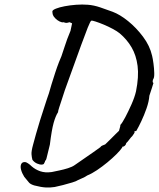

<svg xmlns="http://www.w3.org/2000/svg" viewBox="-20 -726 701 847"><path d="M221 99Q202 102 182 101Q162 100 131 92Q115 87 108.5 80Q102 73 87 54Q77 38 73 23Q69 8 73.5 -2Q78 -12 91 -11Q95 -11 103.5 -5.5Q112 0 120 8Q136 22 157.5 29.5Q179 37 208 33Q222 30 241.5 26Q261 22 280 16Q299 10 310 2Q363 -34 393 -55.5Q423 -77 423 -77Q425 -81 430.5 -83.5Q436 -86 444 -89Q450 -95 463.5 -108Q477 -121 489.5 -134Q502 -147 505 -149Q507 -158 509 -163.5Q511 -169 511 -175Q519 -183 532.5 -208.5Q546 -234 560 -265.5Q574 -297 580 -323Q593 -388 587 -435Q581 -482 560.5 -517Q540 -552 508 -579Q497 -588 477.5 -598.5Q458 -609 437.5 -617.5Q417 -626 401.5 -631Q386 -636 383 -635Q379 -634 367 -604Q355 -574 338 -527Q321 -480 302 -427.5Q283 -375 266 -328Q260 -309 253 -288Q246 -267 241 -251.5Q236 -236 236 -231Q225 -214 216.5 -183.5Q208 -153 200 -88Q191 -54 187 -35Q183 -16 179 -17Q179 -17 178.5 -13.5Q178 -10 175 -7Q175 -1 165.5 0Q156 1 143.5 -4.5Q131 -10 123 -21Q120 -32 119 -45.5Q118 -59 126 -88Q131 -107 139 -135.5Q147 -164 156.5 -194.5Q166 -225 174.5 -250.5Q183 -276 187 -289Q194 -306 207 -353Q215 -379 223.5 -405Q232 -431 240 -451.5Q248 -472 251 -478Q256 -491 265.5 -521.5Q275 -552 291 -590L298 -623L287 -628Q275 -624 268.5 -625.5Q262 -627 260 -628Q254 -626 243.5 -631Q233 -636 224.5 -644.5Q216 -653 214 -659Q212 -663 211.5 -669.5Q211 -676 211 -676Q212 -682 227 -688Q242 -694 265.5 -698.5Q289 -703 316 -705Q343 -707 368 -705Q394 -703 422 -693.5Q450 -684 477 -674Q509 -662 545 -633Q581 -604 611 -564Q641 -524 651 -480Q654 -468 657 -446Q660 -424 660.5 -403.5Q661 -383 656 -377Q654 -373 653.5 -367.5Q653 -362 657 -360Q656 -357 650 -337.5Q644 -318 639 -304Q637 -278 626.5 -248Q616 -218 603.5 -191.5Q591 -165 581 -148Q577 -148 573.5 -146.5Q570 -145 574 -144Q574 -139 563 -125Q559 -122 550.5 -110.5Q542 -99 537 -95Q536 -88 531 -83.5Q526 -79 522 -79Q522 -79 520.5 -79Q519 -79 519 -75Q511 -63 493.5 -45.5Q476 -28 453.5 -9.5Q431 9 408 24.5Q385 40 365 48Q355 55 344 59.5Q333 64 323 69Q318 73 298.5 79Q279 85 257.5 90.5Q236 96 221 99Z"/></svg>

Font: Caveat Medium
Style: Regular
Weight: 500
Designer: Pablo Impallari
Foundry: Pablo Impallari
Version: Version 2.000